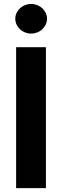

<svg xmlns="http://www.w3.org/2000/svg" viewBox="-20 -971 321 991"><path d="M63.2 -727.3V0H217V-727.3ZM58.9 -874.3C58.9 -832 95.9 -797.6 140.6 -797.6C185.7 -797.6 222.7 -832 222.7 -874.3C222.7 -916.2 185.7 -950.6 140.6 -950.6C95.9 -950.6 58.9 -916.2 58.9 -874.3Z"/></svg>

Font: Inter-Hewn
Style: Bold
Weight: 700
Designer: Rasmus Andersson
Foundry: rsms
Version: Version 3.012;git-f93a4a705